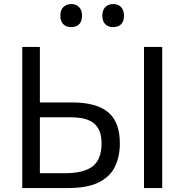

<svg xmlns="http://www.w3.org/2000/svg" viewBox="-20 -950 932 970"><path d="M323 0H92.5V-713H181.5V-432.5H344.5Q466.5 -432.5 526 -383.2Q585.5 -334 585.5 -225.5Q585.5 -160 561.2 -109Q537 -58 479.8 -29Q422.5 0 323 0ZM181.5 -75H308.5Q404 -75 448.5 -110Q493 -145 493 -225.5Q493 -270 478.8 -296.5Q464.5 -323 441.5 -336Q418.5 -349 391.2 -353.2Q364 -357.5 339 -357.5H181.5ZM707.5 0V-713H799.5V0ZM551.5 -813Q527 -813 512 -827.5Q497 -842 497 -871Q497 -899 512 -914.2Q527 -929.5 552.5 -929.5Q577.5 -929.5 592 -913.8Q606.5 -898 606.5 -871Q606.5 -842 591.8 -827.5Q577 -813 551.5 -813ZM339.5 -813Q315 -813 300 -827.5Q285 -842 285 -871Q285 -899 300 -914.2Q315 -929.5 340.5 -929.5Q365 -929.5 379.8 -913.8Q394.5 -898 394.5 -871Q394.5 -842 379.8 -827.5Q365 -813 339.5 -813Z"/></svg>

Font: Commissioner
Style: Regular
Weight: 400
Designer: Kostas Bartsokas
Foundry: Kostas Bartsokas
Version: Version 1.000; ttfautohint (v1.8.3)